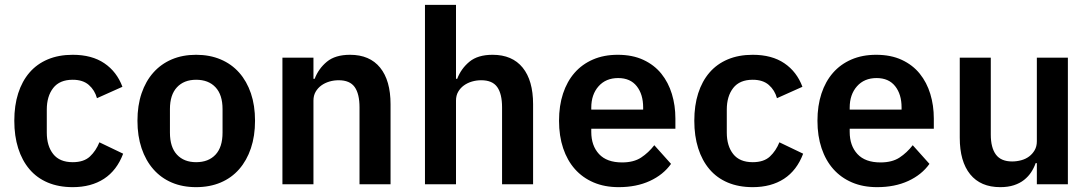

<svg xmlns="http://www.w3.org/2000/svg" viewBox="-20 -760 4499 792"><path d="M280 12Q222 12 177 -7Q132 -26 101.5 -62Q71 -98 55 -148.5Q39 -199 39 -262Q39 -325 55 -375Q71 -425 101.5 -460.5Q132 -496 177 -515Q222 -534 280 -534Q359 -534 410.5 -499Q462 -464 485 -402L380 -355Q371 -388 346.5 -409.5Q322 -431 280 -431Q226 -431 199.5 -397Q173 -363 173 -308V-213Q173 -158 199.5 -124.5Q226 -91 280 -91Q326 -91 351 -114.5Q376 -138 390 -173L488 -126Q462 -57 409 -22.5Q356 12 280 12Z M789 12Q733 12 688.5 -7Q644 -26 612.5 -62Q581 -98 564 -148.5Q547 -199 547 -262Q547 -325 564 -375Q581 -425 612.5 -460.5Q644 -496 688.5 -515Q733 -534 789 -534Q845 -534 890 -515Q935 -496 966.5 -460.5Q998 -425 1015 -375Q1032 -325 1032 -262Q1032 -199 1015 -148.5Q998 -98 966.5 -62Q935 -26 890 -7Q845 12 789 12ZM789 -91Q840 -91 869 -122Q898 -153 898 -213V-310Q898 -369 869 -400Q840 -431 789 -431Q739 -431 710 -400Q681 -369 681 -310V-213Q681 -153 710 -122Q739 -91 789 -91Z M1145 0V-522H1273V-435H1278Q1294 -477 1328.5 -505.5Q1363 -534 1424 -534Q1505 -534 1548 -481Q1591 -428 1591 -330V0H1463V-317Q1463 -373 1443 -401Q1423 -429 1377 -429Q1357 -429 1338.5 -423.5Q1320 -418 1305.5 -407.5Q1291 -397 1282 -381.5Q1273 -366 1273 -345V0Z M1733 -740H1861V-435H1866Q1882 -477 1916.5 -505.5Q1951 -534 2012 -534Q2093 -534 2136 -481Q2179 -428 2179 -330V0H2051V-317Q2051 -373 2031 -401Q2011 -429 1965 -429Q1945 -429 1926.5 -423.5Q1908 -418 1893.5 -407.5Q1879 -397 1870 -381.5Q1861 -366 1861 -345V0H1733Z M2532 12Q2474 12 2428.5 -7.5Q2383 -27 2351.5 -62.5Q2320 -98 2303 -148.5Q2286 -199 2286 -262Q2286 -324 2302.5 -374Q2319 -424 2350 -459.5Q2381 -495 2426 -514.5Q2471 -534 2528 -534Q2589 -534 2634 -513Q2679 -492 2708 -456Q2737 -420 2751.5 -372.5Q2766 -325 2766 -271V-229H2419V-216Q2419 -159 2451 -124.5Q2483 -90 2546 -90Q2594 -90 2624.5 -110Q2655 -130 2679 -161L2748 -84Q2716 -39 2660.5 -13.5Q2605 12 2532 12ZM2530 -438Q2479 -438 2449 -404Q2419 -370 2419 -316V-308H2633V-317Q2633 -371 2606.5 -404.5Q2580 -438 2530 -438Z M3085 12Q3027 12 2982 -7Q2937 -26 2906.5 -62Q2876 -98 2860 -148.5Q2844 -199 2844 -262Q2844 -325 2860 -375Q2876 -425 2906.5 -460.5Q2937 -496 2982 -515Q3027 -534 3085 -534Q3164 -534 3215.5 -499Q3267 -464 3290 -402L3185 -355Q3176 -388 3151.5 -409.5Q3127 -431 3085 -431Q3031 -431 3004.5 -397Q2978 -363 2978 -308V-213Q2978 -158 3004.5 -124.5Q3031 -91 3085 -91Q3131 -91 3156 -114.5Q3181 -138 3195 -173L3293 -126Q3267 -57 3214 -22.5Q3161 12 3085 12Z M3598 12Q3540 12 3494.5 -7.5Q3449 -27 3417.5 -62.5Q3386 -98 3369 -148.5Q3352 -199 3352 -262Q3352 -324 3368.5 -374Q3385 -424 3416 -459.5Q3447 -495 3492 -514.5Q3537 -534 3594 -534Q3655 -534 3700 -513Q3745 -492 3774 -456Q3803 -420 3817.5 -372.5Q3832 -325 3832 -271V-229H3485V-216Q3485 -159 3517 -124.5Q3549 -90 3612 -90Q3660 -90 3690.5 -110Q3721 -130 3745 -161L3814 -84Q3782 -39 3726.5 -13.5Q3671 12 3598 12ZM3596 -438Q3545 -438 3515 -404Q3485 -370 3485 -316V-308H3699V-317Q3699 -371 3672.5 -404.5Q3646 -438 3596 -438Z M4257 -87H4252Q4245 -67 4233.5 -49.5Q4222 -32 4204.5 -18Q4187 -4 4162.5 4Q4138 12 4106 12Q4025 12 3982 -41Q3939 -94 3939 -192V-522H4067V-205Q4067 -151 4088 -122.5Q4109 -94 4155 -94Q4174 -94 4192.5 -99Q4211 -104 4225 -114.5Q4239 -125 4248 -140.5Q4257 -156 4257 -177V-522H4385V0H4257Z"/></svg>

Font: IBM Plex Sans Thai Looped SemiBold
Style: Regular
Weight: 600
Designer: Mike Abbink, Paul van der Laan, Pieter van Rosmalen, Ben Mitchell, Mark Frömberg
Foundry: Bold Monday
Version: Version 1.1